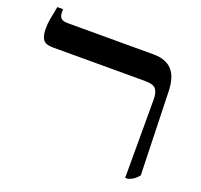

<svg xmlns="http://www.w3.org/2000/svg" viewBox="-116 -777 959 915"><g transform="rotate(20 364.0 -320.0)"><path d="M607 -389Q607 -426 593.5 -442.5Q580 -459 540 -459H70Q34 -459 21 -476.5Q8 -494 8 -533Q8 -555 12 -579.5Q16 -604 25 -647H54V-633Q54 -611 63.5 -601.5Q73 -592 99 -592H533Q597 -592 628.5 -556.5Q660 -521 661 -445L673 -29Q660 -14 649.5 -6.5Q639 1 621 7H607Z"/></g></svg>

Font: Noto Serif Hebrew SemiBold
Style: Regular
Weight: 600
Designer: Monotype Design Team
Foundry: Monotype Imaging Inc.
Version: Version 1.000